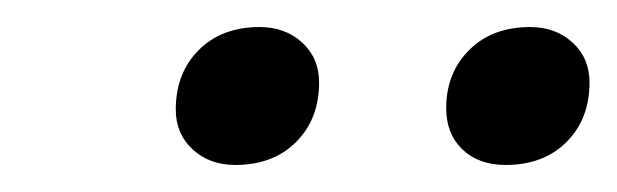

<svg xmlns="http://www.w3.org/2000/svg" viewBox="-20 -676 456 142"><path d="M110 -595Q110 -622 127 -639Q144 -656 172 -656Q191 -656 203.5 -644.5Q216 -633 216 -615Q216 -588 199 -571Q182 -554 154 -554Q135 -554 122.5 -565.5Q110 -577 110 -595ZM310 -596Q310 -622 327 -639Q344 -656 372 -656Q391 -656 403.5 -644.5Q416 -633 416 -615Q416 -588 399 -571Q382 -554 354 -554Q334 -554 322 -565.5Q310 -577 310 -596Z"/></svg>

Font: Sarabun
Style: Italic
Weight: 400
Italic angle: -10°
Designer: Suppakit Chalermlarp | Katatrad Co.,Ltd.
Foundry: Cadson Demak Co.,Ltd.
Version: Version 1.000; ttfautohint (v1.6)